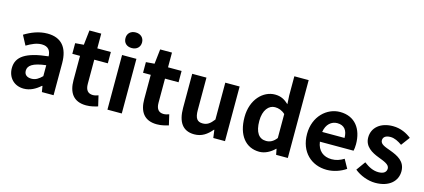

<svg xmlns="http://www.w3.org/2000/svg" viewBox="-62 -1349 4199 1901"><g transform="rotate(15 2037.5 -398.5)"><path d="M216 14C281 14 337 -17 385 -60H390L400 0H520V-327C520 -489 447 -574 305 -574C217 -574 137 -540 72 -500L124 -402C176 -433 226 -456 278 -456C347 -456 371 -414 373 -359C148 -335 51 -272 51 -153C51 -57 116 14 216 14ZM265 -101C222 -101 191 -120 191 -164C191 -215 236 -252 373 -268V-156C338 -121 307 -101 265 -101Z M856 14C905 14 944 2 975 -7L950 -114C935 -108 913 -102 895 -102C845 -102 818 -132 818 -196V-444H957V-560H818V-711H697L680 -560L593 -553V-444H672V-195C672 -71 723 14 856 14Z M1072 0H1219V-560H1072ZM1146 -651C1196 -651 1231 -682 1231 -731C1231 -779 1196 -811 1146 -811C1094 -811 1061 -779 1061 -731C1061 -682 1094 -651 1146 -651Z M1581 14C1630 14 1669 2 1700 -7L1675 -114C1660 -108 1638 -102 1620 -102C1570 -102 1543 -132 1543 -196V-444H1682V-560H1543V-711H1422L1405 -560L1318 -553V-444H1397V-195C1397 -71 1448 14 1581 14Z M1964 14C2041 14 2094 -24 2142 -81H2146L2157 0H2277V-560H2130V-182C2092 -132 2062 -112 2017 -112C1962 -112 1937 -142 1937 -229V-560H1791V-211C1791 -70 1843 14 1964 14Z M2631 14C2689 14 2745 -17 2786 -58H2790L2801 0H2921V-798H2774V-601L2779 -513C2739 -550 2700 -574 2637 -574C2517 -574 2402 -462 2402 -280C2402 -96 2491 14 2631 14ZM2669 -107C2595 -107 2553 -165 2553 -282C2553 -393 2606 -453 2669 -453C2705 -453 2740 -442 2774 -411V-165C2742 -123 2708 -107 2669 -107Z M3322 14C3391 14 3462 -10 3517 -48L3467 -138C3426 -113 3387 -100 3342 -100C3258 -100 3198 -147 3186 -238H3531C3535 -252 3538 -279 3538 -306C3538 -462 3458 -574 3304 -574C3171 -574 3043 -461 3043 -280C3043 -95 3165 14 3322 14ZM3183 -337C3195 -418 3247 -460 3306 -460C3379 -460 3412 -412 3412 -337Z M3819 14C3964 14 4042 -64 4042 -163C4042 -266 3960 -304 3886 -332C3826 -354 3775 -369 3775 -410C3775 -442 3799 -464 3850 -464C3891 -464 3930 -444 3970 -416L4036 -505C3990 -541 3927 -574 3846 -574C3718 -574 3637 -503 3637 -403C3637 -309 3716 -266 3787 -239C3846 -216 3904 -197 3904 -155C3904 -120 3879 -96 3823 -96C3770 -96 3723 -119 3673 -157L3606 -64C3662 -18 3744 14 3819 14Z"/></g></svg>

Font: Noto Sans JP
Style: Bold
Weight: 700
Designer: Ryoko NISHIZUKA 西塚涼子 (kana, bopomofo & ideographs); Paul D. Hunt (Latin, Greek & Cyrillic); Sandoll Communications 산돌커뮤니
Foundry: Adobe
Version: Version 2.004;hotconv 1.0.118;makeotfexe 2.5.65603